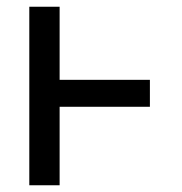

<svg xmlns="http://www.w3.org/2000/svg" viewBox="-20 -550 540 570"><path d="M67 0V-530H157V-313H425V-233H157V0Z"/></svg>

Font: Iosevka Slab Medium
Style: Regular
Weight: 500
Monospace: yes
Designer: Belleve Invis
Foundry: Belleve Invis
Version: Version 11.1.1; ttfautohint (v1.8.3)